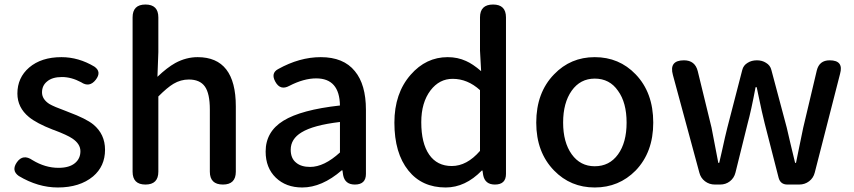

<svg xmlns="http://www.w3.org/2000/svg" viewBox="-20 -817 3782 850"><path d="M236 13Q148 13 63 -38Q29 -62 55 -99Q82 -137 124 -108Q180 -74 239 -74Q287 -74 312 -95Q336 -115 336 -147.5Q336 -180 300 -204Q278 -219 220 -241Q216 -242 214 -243Q142 -271 108 -299Q57 -341 57 -403Q57 -473 109 -518Q163 -564 252 -564Q328 -564 398 -522Q431 -499 404 -464Q376 -428 339 -453Q296 -476 254 -476Q211 -476 188 -456Q166 -438 166 -408Q166 -378 198 -357Q218 -345 273 -325Q280 -322 283 -321Q361 -292 393 -266Q445 -223 445 -154Q445 -81 392 -36Q333 13 236 13Z M624 0Q567 0 567 -57V-398V-740Q567 -797 624 -797Q681 -797 681 -740V-586L677 -477Q720 -518 756 -538Q804 -564 855 -564Q1024 -564 1024 -346V-57Q1024 0 967 0Q909 0 909 -57V-332Q909 -403 887 -434Q865 -465 816 -465Q780 -465 748 -446Q721 -430 681 -390V-57Q681 0 624 0Z M1318 13Q1246 13 1201 -30.5Q1156 -74 1156 -146Q1156 -234 1234.5 -282.5Q1313 -331 1485 -350Q1483 -470 1380 -470Q1325 -470 1261 -437Q1221 -415 1199 -455Q1178 -493 1211 -511Q1306 -564 1400 -564Q1501 -564 1551 -502Q1600 -443 1600 -331V-165V-47Q1600 0 1551 0Q1507 0 1499 -42L1496 -63H1493Q1405 13 1318 13ZM1353 -78Q1415 -78 1485 -142V-209V-277Q1367 -263 1315 -231Q1267 -202 1267 -154Q1267 -115 1292 -96Q1314 -78 1353 -78Z M1953 13Q1848 13 1788 -62Q1726 -139 1726 -274Q1726 -404 1798 -486Q1866 -564 1962 -564Q2006 -564 2043 -547Q2073 -534 2110 -502L2105 -593V-740Q2105 -797 2163 -797Q2220 -797 2220 -740V-398V-47Q2220 0 2171 0Q2127 0 2119 -42L2116 -62H2113Q2040 13 1953 13ZM1980 -82Q2047 -82 2105 -149V-283V-418Q2050 -468 1984 -468Q1925 -468 1886 -417Q1845 -363 1845 -276Q1845 -183 1880 -132.5Q1915 -82 1980 -82Z M2613 13Q2506 13 2433 -62Q2354 -143 2354 -274Q2354 -407 2433 -488Q2506 -564 2613 -564Q2721 -564 2794 -488Q2872 -407 2872 -274Q2872 -143 2794 -62Q2720 13 2613 13ZM2613 -81Q2678 -81 2716 -133.5Q2754 -186 2754 -274Q2754 -363 2716 -415Q2679 -469 2613 -469Q2549 -469 2511 -415.5Q2473 -362 2473 -274.5Q2473 -187 2511 -134Q2549 -81 2613 -81Z M3145 0Q3120 0 3101 -14.5Q3082 -29 3076 -53L2959 -485Q2941 -550 3008 -550Q3057 -550 3069 -502L3130 -252Q3137 -217 3150 -148Q3157 -113 3160 -96H3164Q3168 -113 3176 -148Q3191 -217 3200 -252L3266 -507Q3271 -528 3290 -539Q3307 -550 3331 -550Q3354 -550 3371 -539Q3390 -528 3395 -507L3463 -252Q3469 -227 3480 -179Q3493 -124 3500 -96H3504Q3508 -117 3517 -160Q3529 -221 3536 -252L3596 -505Q3607 -550 3653 -550Q3716 -550 3699 -490L3587 -53Q3581 -29 3562 -14.5Q3543 0 3518 0H3504H3466Q3435 0 3427 -30L3365 -272Q3354 -315 3336 -402Q3332 -421 3330 -431H3325Q3305 -325 3290 -271L3236 -53Q3230 -29 3211.5 -14.5Q3193 0 3168 0Z"/></svg>

Font: GenSenRounded TW M
Style: Regular
Weight: 500
Version: Version 1.501;PS 1;hotconv 16.6.51;makeotf.lib2.5.65220